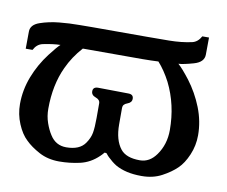

<svg xmlns="http://www.w3.org/2000/svg" viewBox="-64 -588 819 692"><g transform="rotate(10 345.0 -242.0)"><path d="M192.9 24.4Q151.4 24.4 119.4 7.3Q87.4 -9.8 67.4 -29.8Q46.9 -48.8 32.5 -83.3Q18.1 -117.7 18.1 -155.3Q18.1 -206.5 37.1 -255.9Q56.2 -305.2 88.4 -347.2Q113.8 -380.4 125 -390.1Q98.1 -389.6 61 -381.8Q40 -377 28.8 -355H3.9L4.4 -417.5Q4.4 -442.9 36.6 -454.1Q68.8 -465.3 106.2 -469Q143.6 -472.7 179.2 -472.7Q213.4 -472.7 227.5 -473.1H423.3Q463.4 -473.1 508.1 -473.6Q552.7 -474.1 590.3 -482.4Q610.8 -486.8 623 -509.3H647.5L647 -446.8Q647 -418.9 610.1 -408.4Q573.2 -397.9 555.2 -397Q570.8 -383.8 599.1 -347.2Q630.9 -305.2 650.4 -255.9Q669.9 -206.5 669.9 -155.3Q669.9 -117.7 655.3 -83.3Q640.6 -48.8 620.6 -29.8Q600.1 -9.8 568.1 7.3Q536.1 24.4 495.1 24.4H493.2Q436 24.4 398.4 2.9Q382.8 -6.8 367.7 -21.5Q364.7 -23.9 356 -34.7L349.1 -35.6Q340.3 -25.4 335.9 -21.5Q306.2 7.3 268.8 15.9Q231.4 24.4 192.9 24.4ZM206.5 -391.1Q172.9 -354 152.8 -310.1Q121.6 -243.2 121.6 -156.2Q121.6 -128.9 129.9 -105Q138.2 -81.1 149.4 -64Q170.4 -30.3 209 -30.3Q257.8 -30.3 277.8 -59.1Q291.5 -78.6 295.2 -98.6Q298.8 -118.7 298.8 -153.3V-207Q298.8 -220.2 282.7 -225.8Q266.6 -231.4 266.6 -245.6Q266.6 -261.7 285.6 -261.7L396 -260.3Q415 -260.3 415 -244.1Q415 -230 398.9 -224.4Q382.8 -218.8 382.8 -205.6V-145Q382.8 -87.4 407.7 -56.2Q428.2 -30.3 478.5 -30.3Q514.2 -30.3 538.1 -64Q566.4 -103.5 566.4 -156.2Q566.4 -248.5 527.8 -326.2Q507.8 -364.7 482.9 -392.6Q472.2 -392.1 455.8 -391.6Q439.5 -391.1 425.8 -391.1Z"/></g></svg>

Font: Caudex
Style: Bold
Weight: 700
Version: Version 1.01